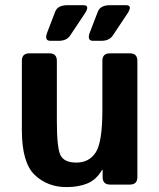

<svg xmlns="http://www.w3.org/2000/svg" viewBox="-20 -721 623 750"><path d="M177.2 -561.5Q151.9 -561.5 164.6 -594.7L195.8 -675.8Q205.6 -700.7 243.2 -700.7H306.2Q333 -700.7 310.5 -667L253.9 -582Q240.2 -561.5 208.5 -561.5ZM343.8 -561.5Q318.4 -561.5 331.1 -594.7L362.3 -675.8Q372.1 -700.7 409.7 -700.7H472.7Q499.5 -700.7 477.1 -667L420.4 -582Q406.7 -561.5 375 -561.5ZM65.4 -212.9V-483.4Q65.4 -512.7 94.7 -512.7H172.9Q202.1 -512.7 202.1 -483.4V-248Q202.1 -141.6 216.8 -113.8Q231.4 -85.9 278.3 -85.9Q328.1 -85.9 354 -125.7Q379.9 -165.5 379.9 -291V-483.4Q379.9 -512.7 409.2 -512.7H487.3Q516.6 -512.7 516.6 -483.4V-29.3Q516.6 0 487.3 0H410.2Q380.9 0 380.9 -29.3V-57.6H378.9Q356.4 -19 321.8 -4.6Q287.1 9.8 239.7 9.8Q165 9.8 115.2 -38.1Q65.4 -85.9 65.4 -212.9Z"/></svg>

Font: Istok Web
Style: Bold
Weight: 700
Designer: Andrey V. Panov
Foundry: Andrey V. Panov
Version: Version 1.0.2g